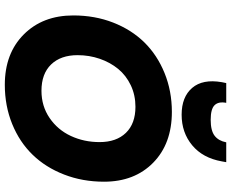

<svg xmlns="http://www.w3.org/2000/svg" viewBox="-104 -882 993 826"><g transform="rotate(90 393.0 -469.5)"><path d="M762.2 -419.9Q762.2 -327.6 731.4 -248.3Q700.7 -168.9 646.2 -112.8Q591.8 -56.6 513.9 -24.9Q436 6.8 345.2 6.8Q210.4 6.8 128.7 -74.7Q46.9 -156.2 46.9 -288.1Q46.9 -380.4 77.6 -459.2Q108.4 -538.1 162.8 -593.5Q217.3 -648.9 294.7 -680.4Q372.1 -711.9 461.9 -711.9Q598.6 -711.9 680.4 -631.6Q762.2 -551.3 762.2 -419.9ZM217.8 -306.2Q217.8 -233.9 257.8 -192.4Q297.9 -150.9 371.1 -150.9Q437 -150.9 488 -185.8Q539.1 -220.7 565.4 -277.3Q591.8 -334 591.8 -400.9Q591.8 -473.1 552 -514.2Q512.2 -555.2 439.9 -555.2Q389.6 -555.2 347.4 -535.2Q305.2 -515.1 277.1 -481Q249 -446.8 233.4 -401.6Q217.8 -356.4 217.8 -306.2ZM674.8 -926.8Q660.2 -844.7 605.5 -799.3Q550.8 -753.9 474.1 -753.9Q397.5 -753.9 358.6 -799.3Q319.8 -844.7 334 -926.8L337.9 -945.8H422.9Q416.5 -912.6 432.9 -895.8Q449.2 -878.9 496.1 -878.9Q542.5 -878.9 564.5 -895.8Q586.4 -912.6 592.8 -945.8H678.2Z"/></g></svg>

Font: SVN-Poppins
Style: Bold Italic
Weight: 700
Italic angle: -10°
Designer: Ninad Kale (Devanagari), Jonny Pinhorn (Latin)
Foundry: Indian Type Foundry
Version: Version 3.002 2017